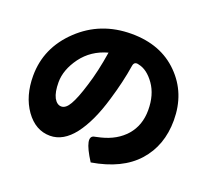

<svg xmlns="http://www.w3.org/2000/svg" viewBox="-134 -928 1269 1156"><g transform="rotate(20 500.0 -350.0)"><path d="M938 -353Q938 -191 841 -83Q745 24 554 56Q462 -88 524 -98Q508 -94 560 -106Q658 -130 715 -195Q772 -261 772 -358Q772 -456 726 -521Q680 -586 624 -597Q594 -606 589 -576Q572 -467 535 -345Q489 -188 421 -99Q353 -11 268 -11Q175 -11 112 -99Q50 -187 50 -316Q50 -496 187 -626Q324 -756 522 -756Q710 -756 824 -641Q938 -527 938 -353ZM207 -332Q207 -269 225 -234Q244 -200 272 -200Q301 -200 325 -242Q350 -285 378 -377Q409 -474 429 -602Q326 -574 266 -493Q207 -412 207 -332Z"/></g></svg>

Font: Swei Half Moon CJK SC
Style: Black
Weight: 900
Version: Version 2.071